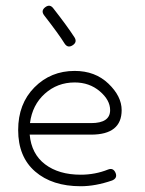

<svg xmlns="http://www.w3.org/2000/svg" viewBox="-20 -640 503 666"><path d="M260 6Q161 6 102 -45Q43 -96 43 -189Q43 -280 99.5 -337Q156 -394 239 -394Q310 -394 356 -350Q402 -306 402 -258Q402 -173 296 -173H83Q89 -106 136.5 -70Q184 -34 260 -34Q310 -34 355 -52Q373 -59 381 -40Q388 -22 369 -14Q311 6 260 6ZM239 -354Q179 -354 135.5 -315Q92 -276 84 -213H296Q362 -213 362 -258Q362 -293 326 -323.5Q290 -354 239 -354ZM204 -489Q185 -520 133 -587Q121 -603 137 -615Q153 -627 165 -611Q212 -551 238 -511Q249 -494 232 -483Q215 -472 204 -489Z"/></svg>

Font: Hoogli Light
Style: Regular
Weight: 300
Designer: Anand Singh Naorem
Foundry: Brand New Type
Version: Version 1.00 b007